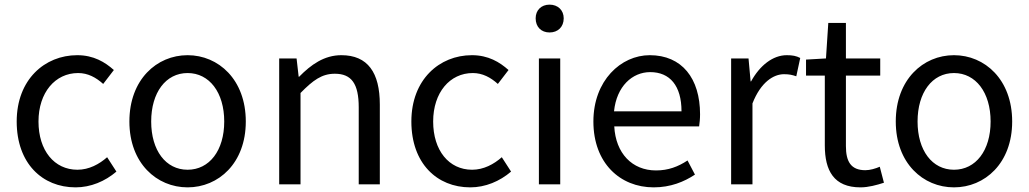

<svg xmlns="http://www.w3.org/2000/svg" viewBox="-20 -795 4437 828"><path d="M306 13C371 13 433 -13 482 -55L442 -117C408 -87 364 -63 314 -63C214 -63 146 -146 146 -271C146 -396 218 -480 317 -480C359 -480 394 -461 425 -433L471 -493C433 -527 384 -557 313 -557C173 -557 52 -452 52 -271C52 -91 162 13 306 13Z M789 13C922 13 1040 -91 1040 -271C1040 -452 922 -557 789 -557C656 -557 538 -452 538 -271C538 -91 656 13 789 13ZM789 -63C695 -63 632 -146 632 -271C632 -396 695 -480 789 -480C883 -480 947 -396 947 -271C947 -146 883 -63 789 -63Z M1184 0H1276V-394C1330 -449 1368 -477 1424 -477C1496 -477 1527 -434 1527 -332V0H1618V-344C1618 -482 1566 -557 1452 -557C1378 -557 1321 -516 1270 -464H1268L1259 -543H1184Z M2008 13C2073 13 2135 -13 2184 -55L2144 -117C2110 -87 2066 -63 2016 -63C1916 -63 1848 -146 1848 -271C1848 -396 1920 -480 2019 -480C2061 -480 2096 -461 2127 -433L2173 -493C2135 -527 2086 -557 2015 -557C1875 -557 1754 -452 1754 -271C1754 -91 1864 13 2008 13Z M2304 0H2396V-543H2304ZM2350 -655C2386 -655 2411 -679 2411 -716C2411 -751 2386 -775 2350 -775C2314 -775 2290 -751 2290 -716C2290 -679 2314 -655 2350 -655Z M2799 13C2872 13 2930 -11 2977 -42L2945 -103C2904 -76 2862 -60 2809 -60C2706 -60 2635 -134 2629 -250H2995C2997 -264 2999 -282 2999 -302C2999 -457 2921 -557 2782 -557C2658 -557 2539 -448 2539 -271C2539 -92 2654 13 2799 13ZM2628 -315C2639 -423 2707 -484 2784 -484C2869 -484 2919 -425 2919 -315Z M3133 0H3225V-349C3261 -441 3316 -475 3361 -475C3384 -475 3396 -472 3414 -466L3431 -545C3414 -554 3397 -557 3373 -557C3313 -557 3257 -513 3219 -444H3217L3208 -543H3133Z M3691 13C3725 13 3761 3 3792 -7L3774 -76C3756 -68 3732 -61 3712 -61C3649 -61 3628 -99 3628 -165V-469H3776V-543H3628V-696H3552L3542 -543L3456 -538V-469H3537V-168C3537 -59 3576 13 3691 13Z M4094 13C4227 13 4345 -91 4345 -271C4345 -452 4227 -557 4094 -557C3961 -557 3843 -452 3843 -271C3843 -91 3961 13 4094 13ZM4094 -63C4000 -63 3937 -146 3937 -271C3937 -396 4000 -480 4094 -480C4188 -480 4252 -396 4252 -271C4252 -146 4188 -63 4094 -63Z"/></svg>

Font: Source Han Sans KR
Style: Regular
Weight: 400
Designer: Ryoko NISHIZUKA 西塚涼子 (kana, bopomofo & ideographs); Paul D. Hunt (Latin, Greek & Cyrillic); Sandoll Communications 산돌커뮤니
Foundry: Adobe
Version: Version 2.004;hotconv 1.0.118;makeotfexe 2.5.65603